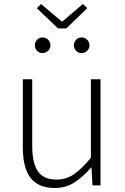

<svg xmlns="http://www.w3.org/2000/svg" viewBox="-20 -926 623 959"><path d="M254 13Q172 13 133 -37Q94 -87 94 -190V-530H141V-196Q141 -111 169.5 -70Q198 -29 262 -29Q310 -29 349 -55.5Q388 -82 434 -138V-530H482V0H442L437 -89H435Q395 -43 352 -15Q309 13 254 13ZM270 -784 164 -885 185 -906 288 -819H292L394 -906L416 -885L311 -784ZM192 -661Q176 -661 165 -672.5Q154 -684 154 -699Q154 -716 165 -727.5Q176 -739 192 -739Q209 -739 220.5 -727.5Q232 -716 232 -699Q232 -684 220.5 -672.5Q209 -661 192 -661ZM388 -661Q371 -661 360 -672.5Q349 -684 349 -699Q349 -716 360 -727.5Q371 -739 388 -739Q404 -739 415.5 -727.5Q427 -716 427 -699Q427 -684 415.5 -672.5Q404 -661 388 -661Z"/></svg>

Font: Noto Sans SC ExtraLight
Style: Regular
Weight: 250
Designer: Ryoko NISHIZUKA 西塚涼子 (kana, bopomofo & ideographs); Paul D. Hunt (Latin, Greek & Cyrillic); Sandoll Communications 산돌커뮤니
Foundry: Adobe
Version: Version 2.004-H2;hotconv 1.0.118;makeotfexe 2.5.65603